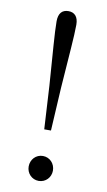

<svg xmlns="http://www.w3.org/2000/svg" viewBox="-87 -787 468 842"><g transform="rotate(10 147.5 -366.0)"><path d="M148 12C179 12 202 -13 202 -43C202 -74 179 -99 148 -99C117 -99 94 -74 94 -43C94 -13 117 12 148 12ZM148 -744C120 -744 104 -727 104 -691C104 -641 112 -551 122 -408L133 -215H163L174 -408C184 -551 192 -641 192 -691C192 -727 175 -744 148 -744Z"/></g></svg>

Font: Kiri Minchoo Light
Style: Regular
Weight: 300
Designer: Ryoko NISHIZUKA 西塚涼子 (kana & ideographs); Frank Grießhammer (Latin, Greek & Cyrillic);
akenotsuki.com/eyeben/fonts/ (U+
Foundry: Adobe
akenotsuki.com/eyeben/fonts/
Version: Version 4.002;hotconv 1.0.119;makeotfexe 2.5.65604